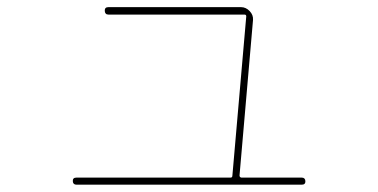

<svg xmlns="http://www.w3.org/2000/svg" viewBox="-20 -546 1040 528"><path d="M190.4 -38.1Q180.7 -38.1 180.2 -47.9Q179.7 -57.6 190.4 -57.6H614.3Q619.1 -57.6 619.1 -63.5L657.2 -501Q657.2 -505.9 652.3 -505.9H278.3Q268.6 -505.9 268.1 -516.1Q267.6 -526.4 278.3 -526.4H642.6Q656.2 -526.4 666.5 -515.6Q676.8 -504.9 675.8 -491.2L638.7 -63.5Q638.7 -58.6 643.6 -57.6H809.6Q819.3 -57.6 819.8 -47.9Q820.3 -38.1 809.6 -38.1Z"/></svg>

Font: Rounded-X Mgen+ 2m thin
Style: Regular
Weight: 100
Designer: [Source Han Sans]
Ryoko NISHIZUKA  (kana & ideographs); Paul D. Hunt (Latin, Greek & Cyrillic); Wenlong ZHANG  (bopomofo
Version: Version 1.059.20150602